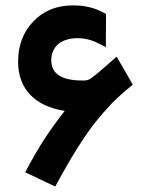

<svg xmlns="http://www.w3.org/2000/svg" viewBox="-20 -659 528 704"><path d="M263.7 -519Q241.7 -519 223.9 -513.4Q206.1 -507.8 193.8 -497.6Q181.6 -487.3 174.8 -471.9Q168 -456.5 168 -438Q168 -363.8 281.7 -363.8Q289.1 -363.8 293 -364Q296.9 -364.3 302.5 -366Q308.1 -367.7 313.5 -371.6Q329.6 -382.8 362.8 -412.1Q396 -441.4 407.7 -451.2L418.5 -432.6L458.5 -363.3L466.8 -348.6Q430.7 -319.8 402.6 -292.5Q374.5 -265.1 339.4 -222.7Q304.2 -180.2 265.6 -118.9Q227.1 -57.6 182.6 24.9L166 17.1L90.8 -18.6L72.3 -27.3Q110.8 -100.1 143.6 -150.1Q176.3 -200.2 217.3 -252.4Q133.8 -265.6 90.1 -312.3Q46.4 -358.9 46.4 -433.1Q46.4 -522.5 102.5 -580.8Q158.7 -639.2 247.1 -639.2Q311.5 -639.2 358.4 -613.3L368.7 -607.9V-596.2L368.2 -518.1V-486.3L339.8 -500.5Q303.7 -519 263.7 -519Z"/></svg>

Font: Shabnam FD-WOL
Style: Bold-FD-WOL
Weight: 700
Foundry: DejaVu fonts team - Redesigned by Saber Rastikerdar - Based on Vazir font
Version: Version 5.0.0